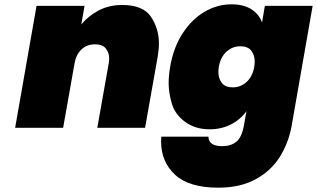

<svg xmlns="http://www.w3.org/2000/svg" viewBox="-20 -591 1466 888"><path d="M545 -568Q642 -568 678.5 -513Q715 -458 715 -391Q715 -361 709 -327L651 0H430L483 -299Q485 -310 485 -321Q485 -346 470 -366Q455 -386 419 -386Q382 -386 357 -362.5Q332 -339 325 -299L272 0H50L149 -564H371L356 -478Q389 -518 437 -543Q485 -568 545 -568Z M1051 -571Q1106 -571 1142 -548.5Q1178 -526 1192 -487L1205 -564H1426L1329 -10Q1315 69 1274.5 134Q1234 199 1162.5 238Q1091 277 990 277Q854 277 789.5 217Q725 157 725 63Q725 52 726 41H944Q945 85 1008 85Q1047 85 1072.5 65Q1098 45 1108 -10L1120 -77Q1092 -38 1048 -15.5Q1004 7 949 7Q883 7 836 -27.5Q789 -62 774.5 -112.5Q760 -163 760 -206Q760 -241 767 -282Q782 -371 824.5 -436.5Q867 -502 926 -536.5Q985 -571 1051 -571ZM1156 -282Q1158 -296 1158 -307Q1158 -335 1142.5 -356Q1127 -377 1091 -377Q1055 -377 1027.5 -352Q1000 -327 992 -282Q990 -268 990 -257Q990 -229 1005.5 -208Q1021 -187 1057 -187Q1093 -187 1120.5 -212Q1148 -237 1156 -282Z"/></svg>

Font: Fz Poppins Black
Style: Italic
Weight: 900
Italic angle: -10°
Designer: Ninad Kale (Devanagari), Jonny Pinhorn (Latin)
Foundry: Indian Type Foundry
Version: Vit hóa bi Vntype.Com & FontZin.Com